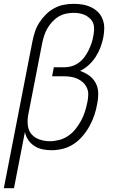

<svg xmlns="http://www.w3.org/2000/svg" viewBox="-44 -772 614 1002"><path d="M-24 210 125 -555Q130 -580 138 -605Q146 -630 160.5 -653Q175 -676 195 -696Q215 -716 239 -729Q263 -742 289 -747Q315 -752 340 -752Q365 -752 388 -748Q411 -744 432 -734Q453 -724 468.5 -708Q484 -692 492 -670.5Q500 -649 500 -625Q500 -601 495 -576Q490 -551 480.5 -525.5Q471 -500 456 -476.5Q441 -453 420 -433.5Q399 -414 374 -402Q400 -393 421.5 -377.5Q443 -362 455.5 -338.5Q468 -315 468.5 -286.5Q469 -258 463 -229Q458 -200 448.5 -171.5Q439 -143 424 -115.5Q409 -88 388 -63Q367 -38 340.5 -20.5Q314 -3 284 4.5Q254 12 225 12Q200 12 177 7Q154 2 135 -10.5Q116 -23 103.5 -41.5Q91 -60 86 -83L29 210ZM216 -35Q240 -35 265 -41.5Q290 -48 312 -63Q334 -78 350.5 -99Q367 -120 379.5 -143Q392 -166 399.5 -190Q407 -214 412 -239Q416 -258 416.5 -277.5Q417 -297 409.5 -313.5Q402 -330 389 -342Q376 -354 359 -361.5Q342 -369 323.5 -371.5Q305 -374 285 -374H228L237 -421H294Q313 -421 332 -427Q351 -433 368 -445.5Q385 -458 397 -474.5Q409 -491 418 -509Q427 -527 433.5 -546Q440 -565 443 -584Q446 -600 447 -617Q448 -634 443 -648.5Q438 -663 427 -674Q416 -685 402.5 -692Q389 -699 373 -702Q357 -705 340 -705Q320 -705 299.5 -700.5Q279 -696 261 -685Q243 -674 228 -657.5Q213 -641 202.5 -622.5Q192 -604 186 -584.5Q180 -565 176 -546L103 -171Q98 -143 101.5 -116Q105 -89 121.5 -70.5Q138 -52 163.5 -43.5Q189 -35 216 -35Z"/></svg>

Font: Lode Dark
Style: Italic
Weight: 400
Italic angle: -11°
Monospace: yes
Designer: Belleve Invis
Foundry: Belleve Invis
Version: Version 29.2.0; ttfautohint (v1.8.3)